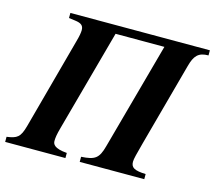

<svg xmlns="http://www.w3.org/2000/svg" viewBox="-121 -789 1017 908"><g transform="rotate(15 387.5 -334.5)"><path d="M799 -669H116V-644L147 -640C178 -636 189 -626 189 -604C189 -592 186 -574 178 -546L57 -99C41 -41 26 -32 -24 -25V0H271V-25C207 -30 200 -50 200 -65C200 -80 202 -96 212 -132L348 -629H587L443 -104C426 -41 408 -29 341 -25V0H657V-25C602 -27 584 -37 584 -66C584 -81 591 -105 606 -162L717 -570C731 -623 750 -644 799 -644Z"/></g></svg>

Font: XITS
Style: Bold Italic
Weight: 700
Italic angle: -16.33°
Designer: MicroPress Inc., with final additions and corrections provided by Coen Hoffman, Elsevier (retired)
Version: Version 1.302